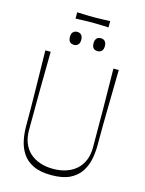

<svg xmlns="http://www.w3.org/2000/svg" viewBox="-141 -1052 867 1147"><g transform="rotate(15 292.0 -479.0)"><path d="M292 11Q223 11 179.5 -10Q136 -31 112.5 -66.5Q89 -102 80 -145.5Q71 -189 71 -233Q71 -245 71 -279Q71 -313 70.5 -361.5Q70 -410 69 -467.5Q68 -525 67 -585Q66 -645 65 -700H98Q96 -579 95 -457.5Q94 -336 94 -214Q94 -169 108 -134.5Q122 -100 148 -76.5Q174 -53 210.5 -40.5Q247 -28 292 -28Q337 -28 373.5 -40.5Q410 -53 436 -76.5Q462 -100 476 -134.5Q490 -169 490 -214Q490 -336 489 -457.5Q488 -579 486 -700H519Q518 -645 517 -585Q516 -525 515 -467.5Q514 -410 513.5 -361.5Q513 -313 513 -279Q513 -245 513 -233Q513 -190 504.5 -147Q496 -104 472.5 -68Q449 -32 405.5 -10.5Q362 11 292 11ZM221 -776Q186 -776 186 -816Q186 -836 195.5 -846Q205 -856 221 -856Q237 -856 246.5 -846Q256 -836 256 -816Q256 -796 246.5 -786Q237 -776 221 -776ZM367 -776Q332 -776 332 -816Q332 -836 341.5 -846Q351 -856 367 -856Q383 -856 392.5 -846Q402 -836 402 -816Q402 -796 392.5 -786Q383 -776 367 -776ZM190 -930V-969Q212 -968 229.5 -967.5Q247 -967 262 -966.5Q277 -966 291 -966Q306 -966 321 -966.5Q336 -967 354 -967.5Q372 -968 394 -969V-930Q372 -931 354 -931.5Q336 -932 320.5 -932.5Q305 -933 290 -933Q276 -933 261.5 -932.5Q247 -932 229.5 -931.5Q212 -931 190 -930Z"/></g></svg>

Font: Ojuju ExtraLight
Style: Regular
Weight: 200
Designer: Chisaokwu Joboson, Mirko Velimirovic
Foundry: Udi Foundry
Version: Version 1.000